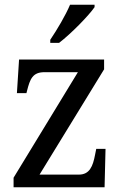

<svg xmlns="http://www.w3.org/2000/svg" viewBox="-20 -786 513 806"><path d="M191 -619V-606H228C279 -645 353 -721 377 -756V-766H274C255 -721 220 -662 191 -619ZM37 0H419L423 -161H384L379 -136C370 -88 356 -53 311 -53H146L417 -495V-536H60L51 -395H91L93 -403C106 -455 117 -483 167 -483H307L37 -40Z"/></svg>

Font: Noto Serif Sinhala SemiCondensed
Style: Regular
Weight: 400
Width: 4
Designer: Jelle Bosma - Monotype Design Team
Foundry: Monotype Imaging Inc.
Version: Version 2.007